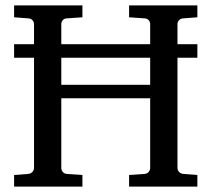

<svg xmlns="http://www.w3.org/2000/svg" viewBox="-20 -691 783 711"><path d="M32.2 0V-43L84 -46.9Q94.7 -47.9 100.3 -54.7Q106 -61.5 106 -68.8V-602.1Q106 -609.4 100.3 -616Q94.7 -622.6 84 -623L32.2 -627V-670.9H285.2V-627L228 -623Q217.3 -622.6 212.2 -616Q207 -609.4 207 -602.1V-377H536.1V-602.1Q536.1 -609.4 530.8 -616Q525.4 -622.6 515.1 -623L458 -627V-670.9H710.9V-627L659.2 -623Q648.4 -622.6 642.8 -616Q637.2 -609.4 637.2 -602.1V-68.8Q637.2 -61.5 642.8 -54.7Q648.4 -47.9 659.2 -46.9L710.9 -43V0H458V-43L515.1 -46.9Q525.4 -47.9 530.8 -54.7Q536.1 -61.5 536.1 -68.8V-327.1H207V-68.8Q207 -61.5 212.2 -54.7Q217.3 -47.9 228 -46.9L285.2 -43V0ZM32.2 -477.1V-527.3H710.9V-477.1Z"/></svg>

Font: Charis
Style: Regular
Weight: 400
Designer: Walt Agee, Miriam Martin, Annie Olsen, Victor Gaultney, Lorna Priest, Alan Ward, Bob Hallissy, Martin Hosken, Sharon Cor
Foundry: SIL Global
Version: Version 7.000